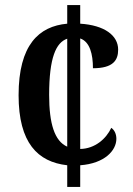

<svg xmlns="http://www.w3.org/2000/svg" viewBox="-20 -734 523 754"><path d="M244 -85V0H295V-85C391 -92 437 -143 437 -189C437 -207 430 -223 417 -232C397 -189 353 -150 295 -149V-583C333 -570 345 -521 345 -466C425 -466 444 -498 444 -539C444 -595 390 -635 295 -641V-714H244V-641C133 -631 53 -558 53 -360C53 -173 128 -98 244 -85ZM244 -582V-158C194 -180 173 -249 173 -361C173 -508 200 -567 244 -582Z"/></svg>

Font: Noto Serif Tamil Condensed SemiBold
Style: Regular
Weight: 600
Width: 3
Designer: Indian Type Foundry, Tom Grace, and the Monotype Design Team
Foundry: Monotype Imaging Inc.
Version: Version 2.004